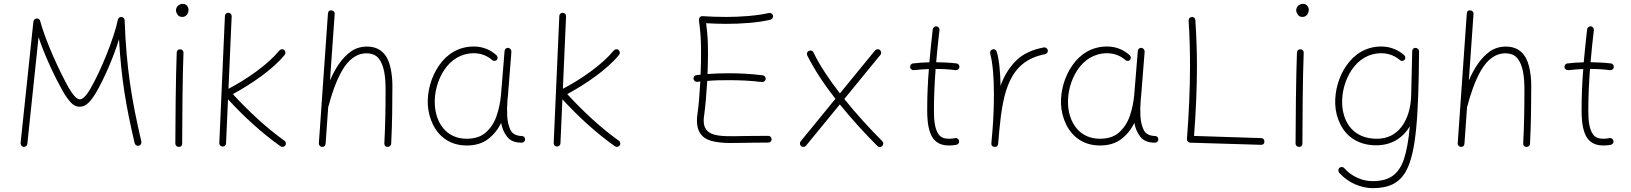

<svg xmlns="http://www.w3.org/2000/svg" viewBox="-20 -749 8510 1002"><path d="M103 17.6C112.8 18.1 122.1 11.2 122.6 2L181.2 -555.2C212.9 -458.5 268.1 -343.3 308.1 -272.5C321.3 -250 334.5 -231 348.6 -215.3C362.3 -199.7 378.4 -191.9 396.5 -191.9C429.7 -191.9 454.6 -221.2 480.5 -264.6C524.4 -338.4 575.2 -458.5 601.1 -544.4C612.8 -338.4 638.2 -190.9 682.6 -2C685.1 7.8 694.8 13.7 704.1 11.7C713.9 9.3 719.7 -0.5 717.8 -9.8C667 -228 639.6 -391.6 630.4 -643.6C630.4 -649.4 626 -657.7 617.7 -659.7C607.9 -663.1 597.2 -656.2 595.2 -646C577.1 -556.2 507.3 -380.4 450.7 -284.2C427.7 -245.1 410.2 -230.5 396.5 -230.5C381.3 -230.5 362.3 -250.5 338.4 -291C290.5 -377.4 220.2 -527.8 189.5 -639.6C187.5 -647 182.6 -651.4 175.3 -652.3C165 -654.3 155.8 -647 154.3 -636.7L87.4 -2C86.9 7.3 93.8 16.1 103 17.6Z M898.4 -694.8C898.4 -688.5 900.9 -681.6 906.2 -673.3C911.1 -665 919.4 -660.6 931.6 -660.6C951.7 -660.6 963.9 -678.7 963.9 -698.2C963.9 -710 955.1 -729 934.1 -729C912.6 -729 898.4 -712.4 898.4 -694.8ZM920.9 -491.7H919.4C910.2 -491.7 902.3 -484.9 902.3 -475.1C897.5 -360.8 895 -100.6 895 0C895 9.8 902.8 17.6 912.6 17.6C924.8 17.6 930.7 11.7 930.7 0C930.7 -101.1 932.6 -361.3 937.5 -473.1V-474.6C937.5 -483.9 930.7 -491.7 920.9 -491.7Z M1468.8 10.3C1474.6 2.4 1472.7 -9.3 1464.4 -14.6C1417.5 -48.3 1370.6 -86.4 1324.2 -128.9C1277.8 -171.4 1234.9 -214.4 1195.3 -257.8C1290.5 -309.6 1402.8 -385.3 1465.8 -462.9C1472.2 -470.2 1470.2 -481.9 1462.9 -488.3C1455.6 -494.6 1444.3 -492.7 1438 -485.4C1377 -411.1 1267.1 -335 1172.4 -285.6L1189 -663.6C1189.5 -673.8 1182.1 -682.1 1172.4 -682.1C1162.1 -682.6 1153.8 -675.3 1153.8 -665.5L1124.5 -2.9C1124 7.3 1131.3 15.6 1141.1 15.6C1151.4 16.1 1159.7 8.8 1159.7 -1L1169.9 -231C1250 -143.1 1346.2 -54.7 1443.8 14.2C1451.7 20 1462.9 18.1 1468.8 10.3Z M1660.2 17.6C1671.9 18.1 1678.2 12.7 1679.2 1L1692.9 -191.4C1693.8 -192.9 1694.3 -194.3 1694.8 -196.3C1710.4 -256.3 1732.9 -323.7 1764.2 -378.9C1795.4 -433.6 1837.4 -470.7 1892.6 -470.7C1920.4 -470.7 1941.9 -461.9 1956.1 -444.3C1984.9 -408.7 1992.2 -348.1 1992.2 -282.2C1992.2 -189 1991.2 -103.5 1985.8 -0.5C1985.8 11.7 1991.7 17.6 2003.4 17.6C2014.6 17.6 2021.5 8.8 2021.5 0.5C2026.9 -108.4 2027.8 -201.7 2027.8 -301.8C2027.8 -337.4 2023.9 -370.6 2016.6 -401.4C2001.5 -463.4 1965.3 -505.9 1895 -505.9C1864.3 -505.9 1836.9 -497.6 1813 -481.4C1765.1 -448.2 1729 -391.6 1702.1 -329.1L1726.6 -675.8C1728 -687 1719.7 -694.3 1710.4 -694.8C1698.7 -696.3 1692.4 -690.4 1691.4 -677.7L1644 -1C1643.6 9.3 1651.9 17.1 1660.2 17.6Z M2415.5 -24.9C2310.5 -24.9 2253.9 -106.4 2249 -205.1C2246.6 -265.6 2263.2 -331.1 2298.3 -383.8C2333.5 -436.5 2386.2 -471.2 2453.1 -471.2C2494.6 -471.2 2526.4 -454.6 2546.4 -437.5C2552.2 -430.2 2564.9 -429.2 2571.3 -435.1C2578.6 -440.9 2578.1 -453.6 2571.8 -460C2544.4 -485.4 2504.9 -506.3 2452.6 -506.3C2374 -506.3 2312.5 -467.3 2271.5 -407.7C2230 -348.1 2210 -273.9 2212.4 -205.6C2214.4 -167 2223.6 -131.3 2239.7 -98.6C2272.5 -32.7 2332 10.3 2416 10.3C2460.9 10.3 2498 -1 2527.3 -23.4C2556.2 -45.4 2579.1 -73.7 2595.2 -107.9C2600.1 -80.1 2610.4 -55.7 2626.5 -35.2C2642.1 -14.6 2667.5 -4.4 2702.6 -4.4C2712.4 -4.4 2720.7 -12.2 2720.2 -22C2719.7 -32.2 2714.8 -37.6 2705.1 -39.1C2674.3 -39.6 2653.8 -50.3 2644 -70.8C2634.3 -90.8 2628.4 -115.2 2627 -143.1C2625.5 -170.9 2626 -198.7 2628.4 -227.1C2629.4 -234.9 2630.4 -242.7 2630.9 -251L2648.9 -479C2649.4 -488.8 2641.6 -498.5 2632.3 -499C2622.6 -500.5 2614.7 -493.2 2613.3 -483.9L2594.7 -255.9C2591.3 -216.3 2583.5 -178.7 2571.3 -143.6C2559.1 -107.9 2540 -79.6 2515.1 -57.6C2490.2 -35.6 2457 -24.9 2415.5 -24.9Z M3213.9 10.3C3219.7 2.4 3217.8 -9.3 3209.5 -14.6C3162.6 -48.3 3115.7 -86.4 3069.3 -128.9C3022.9 -171.4 2980 -214.4 2940.4 -257.8C3035.6 -309.6 3147.9 -385.3 3210.9 -462.9C3217.3 -470.2 3215.3 -481.9 3208 -488.3C3200.7 -494.6 3189.5 -492.7 3183.1 -485.4C3122.1 -411.1 3012.2 -335 2917.5 -285.6L2934.1 -663.6C2934.6 -673.8 2927.2 -682.1 2917.5 -682.1C2907.2 -682.6 2898.9 -675.3 2898.9 -665.5L2869.6 -2.9C2869.1 7.3 2876.5 15.6 2886.2 15.6C2896.5 16.1 2904.8 8.8 2904.8 -1L2915 -231C2995.1 -143.1 3091.3 -54.7 3189 14.2C3196.8 20 3208 18.1 3213.9 10.3Z M3599.1 -337.4C3600.6 -327.6 3609.4 -321.3 3618.7 -321.8C3624 -322.3 3629.4 -323.2 3634.8 -323.7C3631.3 -260.7 3626.5 -198.7 3619.1 -148.4C3617.7 -139.2 3617.2 -129.9 3617.2 -119.6C3617.2 -48.8 3655.8 -18.1 3714.4 -8.8C3743.2 -3.9 3775.4 -2 3810.1 -2.9C3844.7 -3.9 3879.4 -4.4 3913.6 -4.4C3939.5 -4.4 3964.8 -4.4 3988.8 -4.9C3999 -4.9 4007.3 -12.7 4006.8 -22.5C4006.8 -32.7 3998.5 -40.5 3988.8 -40C3964.8 -39.6 3939.5 -39.6 3913.6 -39.6C3763.7 -39.6 3652.3 -20 3652.3 -119.6C3652.3 -127.9 3652.8 -135.7 3654.3 -143.6C3661.6 -196.3 3667 -261.7 3670.9 -326.7C3707.5 -330.1 3743.7 -330.6 3782.7 -330.6C3841.3 -330.6 3898.9 -328.1 3956.1 -320.8C3965.3 -320.3 3975.1 -326.7 3975.6 -336.4C3977.1 -345.7 3969.7 -355.5 3960 -356C3901.9 -363.3 3843.3 -366.7 3782.7 -366.7C3744.6 -366.7 3708 -365.2 3672.4 -362.8C3673.8 -399.9 3674.8 -435.1 3674.8 -468.8C3674.8 -500.5 3674.3 -528.3 3672.9 -551.3C3671.4 -574.2 3668.5 -600.1 3665 -627.9C3699.7 -626 3734.4 -624.5 3769 -624.5C3808.1 -624.5 3848.1 -626 3889.2 -629.4C3929.7 -632.8 3966.8 -638.2 4000.5 -646C4010.3 -648.4 4016.1 -658.2 4014.2 -667.5C4011.7 -677.2 4002 -683.1 3992.7 -681.2C3960.9 -673.8 3925.3 -668.9 3885.7 -665.5C3846.2 -662.1 3807.1 -660.6 3769 -660.6C3728.5 -660.6 3687 -662.1 3646 -664.6C3632.8 -666 3627 -652.3 3627.4 -645C3636.2 -578.6 3638.7 -540.5 3638.7 -468.8C3638.7 -434.1 3637.7 -397.5 3636.2 -359.4C3628.9 -358.9 3622.1 -357.9 3614.7 -356.9C3605 -356.4 3598.6 -346.7 3599.1 -337.4Z M4161.1 14.2C4168.5 20 4180.2 18.6 4186.5 11.2L4362.8 -204.1C4427.2 -124.5 4496.6 -49.3 4558.6 12.7C4566.9 20.5 4575.7 20.5 4584 12.7C4591.8 4.4 4591.8 -4.4 4584 -12.7C4521.5 -75.2 4450.7 -151.9 4386.2 -232.4L4574.7 -462.9C4581.1 -470.2 4579.1 -481.9 4571.8 -488.3C4564.5 -494.6 4552.7 -492.7 4546.4 -485.4L4363.3 -261.7C4308.6 -332.5 4258.8 -405.8 4225.1 -475.6C4221.2 -484.9 4210.4 -487.8 4201.2 -483.4C4191.9 -479.5 4188.5 -468.8 4192.9 -459.5C4230 -385.3 4281.7 -307.6 4339.8 -233.4L4158.2 -11.2C4152.3 -3.9 4153.8 7.8 4161.1 14.2Z M4986.8 -398.4C4988.3 -407.7 4981 -417.5 4971.7 -418C4939 -421.9 4903.3 -423.8 4865.7 -424.3C4870.1 -480.5 4876.5 -535.6 4882.8 -591.8C4884.3 -601.1 4877 -610.8 4867.2 -611.3C4857.9 -612.8 4849.1 -605.5 4847.7 -595.7C4841.3 -538.6 4835.4 -481.9 4830.1 -423.8C4801.3 -423.3 4772.9 -421.4 4745.1 -418C4735.4 -417.5 4729 -407.7 4729.5 -398.4C4731 -388.7 4739.7 -382.3 4749 -382.8C4773.9 -385.7 4800.3 -387.7 4827.6 -388.7C4821.8 -317.9 4818.8 -246.1 4818.8 -173.3C4818.8 -137.7 4820.8 -92.3 4835 -54.7C4848.6 -17.1 4877.4 10.3 4931.6 10.3C4944.3 10.3 4957.5 9.3 4971.2 6.8C4980.5 4.9 4987.3 -4.4 4985.4 -14.2C4983.4 -23.4 4974.1 -30.3 4964.8 -28.3C4953.6 -25.9 4942.4 -24.9 4931.6 -24.9C4907.2 -24.9 4889.6 -32.2 4878.9 -47.4C4856.9 -77.1 4854 -126.5 4854 -173.3C4854 -246.1 4857.4 -317.4 4862.8 -389.2C4900.9 -389.2 4935.5 -387.2 4967.3 -382.8C4976.6 -382.3 4986.3 -388.7 4986.8 -398.4Z M5169.4 17.6H5171.4C5178.7 18.6 5184.1 15.1 5187.5 7.8L5189 2C5191.4 -20.5 5193.4 -44.4 5195.3 -70.3C5214.8 -274.9 5249.5 -431.2 5434.1 -466.3C5443.4 -468.3 5450.2 -477.5 5448.2 -487.3C5446.3 -496.6 5437 -503.4 5427.2 -501.5C5364.3 -489.3 5314.9 -465.8 5280.3 -430.2C5245.6 -394.5 5219.2 -351.6 5201.7 -301.3C5200.2 -371.6 5194.8 -436.5 5181.6 -479.5C5179.2 -488.8 5168.9 -494.6 5159.7 -491.2C5150.4 -488.8 5145 -478.5 5147.5 -469.2C5153.8 -446.8 5158.7 -417 5162.1 -379.4C5165.5 -341.8 5167 -302.2 5167 -259.8C5167 -197.8 5164.6 -133.8 5160.2 -77.1C5158.2 -53.2 5155.8 -28.3 5153.8 -3.4V-2V0C5152.8 7.3 5156.2 12.7 5163.6 16.1L5169.4 17.6Z M5720.2 -24.9C5615.2 -24.9 5558.6 -106.4 5553.7 -205.1C5551.3 -265.6 5567.9 -331.1 5603 -383.8C5638.2 -436.5 5690.9 -471.2 5757.8 -471.2C5799.3 -471.2 5831.1 -454.6 5851.1 -437.5C5856.9 -430.2 5869.6 -429.2 5876 -435.1C5883.3 -440.9 5882.8 -453.6 5876.5 -460C5849.1 -485.4 5809.6 -506.3 5757.3 -506.3C5678.7 -506.3 5617.2 -467.3 5576.2 -407.7C5534.7 -348.1 5514.6 -273.9 5517.1 -205.6C5519 -167 5528.3 -131.3 5544.4 -98.6C5577.1 -32.7 5636.7 10.3 5720.7 10.3C5765.6 10.3 5802.7 -1 5832 -23.4C5860.8 -45.4 5883.8 -73.7 5899.9 -107.9C5904.8 -80.1 5915 -55.7 5931.2 -35.2C5946.8 -14.6 5972.2 -4.4 6007.3 -4.4C6017.1 -4.4 6025.4 -12.2 6024.9 -22C6024.4 -32.2 6019.5 -37.6 6009.8 -39.1C5979 -39.6 5958.5 -50.3 5948.7 -70.8C5939 -90.8 5933.1 -115.2 5931.6 -143.1C5930.2 -170.9 5930.7 -198.7 5933.1 -227.1C5934.1 -234.9 5935.1 -242.7 5935.5 -251L5953.6 -479C5954.1 -488.8 5946.3 -498.5 5937 -499C5927.2 -500.5 5919.4 -493.2 5918 -483.9L5899.4 -255.9C5896 -216.3 5888.2 -178.7 5876 -143.6C5863.8 -107.9 5844.7 -79.6 5819.8 -57.6C5794.9 -35.6 5761.7 -24.9 5720.2 -24.9Z M6199.7 -660.2C6189.5 -659.7 6182.6 -651.4 6183.1 -641.6C6188.5 -560.1 6190.4 -482.9 6190.4 -405.3C6190.4 -277.8 6184.1 -151.9 6174.3 -23.4C6173.8 -13.2 6182.6 -4.4 6191.9 -4.4L6561 6.8C6572.8 6.8 6578.6 1 6578.6 -10.7C6579.1 -20.5 6571.3 -28.3 6561.5 -28.3L6211.4 -39.6C6220.7 -162.1 6226.6 -282.2 6226.6 -405.3C6226.6 -482.9 6223.6 -562 6218.3 -643.6C6217.8 -653.8 6209.5 -661.6 6199.7 -660.2Z M6744.6 -694.8C6744.6 -688.5 6747.1 -681.6 6752.4 -673.3C6757.3 -665 6765.6 -660.6 6777.8 -660.6C6797.9 -660.6 6810.1 -678.7 6810.1 -698.2C6810.1 -710 6801.3 -729 6780.3 -729C6758.8 -729 6744.6 -712.4 6744.6 -694.8ZM6767.1 -491.7H6765.6C6756.3 -491.7 6748.5 -484.9 6748.5 -475.1C6743.7 -360.8 6741.2 -100.6 6741.2 0C6741.2 9.8 6749 17.6 6758.8 17.6C6771 17.6 6776.9 11.7 6776.9 0C6776.9 -101.1 6778.8 -361.3 6783.7 -473.1V-474.6C6783.7 -483.9 6776.9 -491.7 6767.1 -491.7Z M7165 -24.9C7046.4 -24.9 6989.3 -106.4 6984.4 -205.1C6981.9 -266.1 6999 -331.5 7034.2 -384.3C7069.3 -436.5 7122.1 -471.2 7189 -471.2C7230.5 -471.2 7263.2 -454.6 7283.2 -437.5C7289.1 -430.2 7301.3 -429.2 7308.6 -435.1C7315.9 -441.4 7315.4 -453.6 7309.1 -460C7281.2 -485.8 7239.7 -506.3 7188.5 -506.3C7109.9 -506.3 7048.3 -466.8 7007.3 -407.7C6965.8 -348.6 6945.8 -274.4 6948.2 -205.6C6949.7 -167 6959 -131.8 6975.6 -99.1C7008.8 -33.7 7070.8 9.3 7162.1 9.3C7241.7 9.3 7300.8 -28.8 7337.4 -89.4C7331.1 -15.6 7320.3 42 7306.2 83.5C7276.9 166.5 7226.1 196.3 7142.1 196.3C7092.8 196.3 7034.7 173.8 6995.1 128.4C6989.3 121.1 6977.1 120.6 6969.7 127C6963.4 133.3 6962.9 145.5 6969.2 152.8C6993.2 179.2 7020.5 199.2 7052.2 212.9C7084 226.1 7114.3 232.9 7143.1 232.9C7226.6 232.9 7281.7 208 7317.4 144.5C7370.6 48.3 7382.8 -140.6 7385.7 -477.5V-479V-482.9C7385.7 -483.4 7385.7 -483.9 7385.3 -484.4C7384.3 -488.8 7382.3 -492.2 7378.9 -494.6C7376 -497.1 7372.6 -498.5 7369.1 -499C7367.7 -499.5 7365.7 -499.5 7364.3 -499C7359.4 -498.5 7355.5 -496.1 7353 -491.7C7351.6 -489.3 7350.6 -486.8 7350.1 -483.9L7344.7 -255.9C7343.3 -187 7326.7 -131.3 7295.4 -88.9C7263.7 -46.4 7220.2 -24.9 7165 -24.9Z M7603.5 17.6C7615.2 18.1 7621.6 12.7 7622.6 1L7636.2 -191.4C7637.2 -192.9 7637.7 -194.3 7638.2 -196.3C7653.8 -256.3 7676.3 -323.7 7707.5 -378.9C7738.8 -433.6 7780.8 -470.7 7835.9 -470.7C7863.8 -470.7 7885.3 -461.9 7899.4 -444.3C7928.2 -408.7 7935.5 -348.1 7935.5 -282.2C7935.5 -189 7934.6 -103.5 7929.2 -0.5C7929.2 11.7 7935.1 17.6 7946.8 17.6C7958 17.6 7964.8 8.8 7964.8 0.5C7970.2 -108.4 7971.2 -201.7 7971.2 -301.8C7971.2 -337.4 7967.3 -370.6 7960 -401.4C7944.8 -463.4 7908.7 -505.9 7838.4 -505.9C7807.6 -505.9 7780.3 -497.6 7756.3 -481.4C7708.5 -448.2 7672.4 -391.6 7645.5 -329.1L7669.9 -675.8C7671.4 -687 7663.1 -694.3 7653.8 -694.8C7642.1 -696.3 7635.7 -690.4 7634.8 -677.7L7587.4 -1C7586.9 9.3 7595.2 17.1 7603.5 17.6Z M8401.9 -398.4C8403.3 -407.7 8396 -417.5 8386.7 -418C8354 -421.9 8318.4 -423.8 8280.8 -424.3C8285.2 -480.5 8291.5 -535.6 8297.9 -591.8C8299.3 -601.1 8292 -610.8 8282.2 -611.3C8272.9 -612.8 8264.2 -605.5 8262.7 -595.7C8256.3 -538.6 8250.5 -481.9 8245.1 -423.8C8216.3 -423.3 8188 -421.4 8160.2 -418C8150.4 -417.5 8144 -407.7 8144.5 -398.4C8146 -388.7 8154.8 -382.3 8164.1 -382.8C8189 -385.7 8215.3 -387.7 8242.7 -388.7C8236.8 -317.9 8233.9 -246.1 8233.9 -173.3C8233.9 -137.7 8235.8 -92.3 8250 -54.7C8263.7 -17.1 8292.5 10.3 8346.7 10.3C8359.4 10.3 8372.6 9.3 8386.2 6.8C8395.5 4.9 8402.3 -4.4 8400.4 -14.2C8398.4 -23.4 8389.2 -30.3 8379.9 -28.3C8368.7 -25.9 8357.4 -24.9 8346.7 -24.9C8322.3 -24.9 8304.7 -32.2 8293.9 -47.4C8272 -77.1 8269 -126.5 8269 -173.3C8269 -246.1 8272.5 -317.4 8277.8 -389.2C8315.9 -389.2 8350.6 -387.2 8382.3 -382.8C8391.6 -382.3 8401.4 -388.7 8401.9 -398.4Z"/></svg>

Font: Mikhak ExtraLight
Style: Regular
Weight: 200
Designer: Amin Abedi
Version: Version 3.2